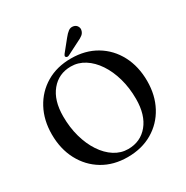

<svg xmlns="http://www.w3.org/2000/svg" viewBox="-201 -1055 1197 1238"><g transform="rotate(-30 398.0 -435.5)"><path d="M396 -716.5Q502 -716.5 581.8 -669Q661.5 -621.5 705.8 -537.5Q750 -453.5 750 -345Q750 -239.5 706 -157.5Q662 -75.5 582.5 -28.8Q503 18 397 18Q292.5 18 213.2 -29.5Q134 -77 89.5 -161Q45 -245 45 -353.5Q45 -459 89 -541Q133 -623 212 -669.8Q291 -716.5 396 -716.5ZM630 -281Q630 -363 610 -434Q590 -505 554.2 -558.5Q518.5 -612 471.2 -642Q424 -672 369.5 -672Q278.5 -672 222.5 -604.2Q166.5 -536.5 166.5 -417.5Q166.5 -335 186.5 -263.8Q206.5 -192.5 242 -139Q277.5 -85.5 324.5 -55.5Q371.5 -25.5 425.5 -25.5Q517.5 -25.5 573.8 -93.5Q630 -161.5 630 -281ZM442 -844.5Q460 -867.5 476.8 -880Q493.5 -892.5 514.5 -888Q533 -884 541.5 -869.2Q550 -854.5 546 -840Q542 -821.5 527.5 -810Q513 -798.5 490.5 -788.5L394 -739.5Q380 -733.5 372.5 -742Q368 -746.5 370 -751.8Q372 -757 375.5 -762Z"/></g></svg>

Font: Fraunces 9pt S000
Style: Regular
Weight: 400
Version: Version 1.000; ttfautohint (v1.8.3)